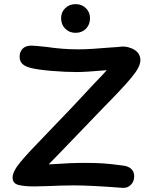

<svg xmlns="http://www.w3.org/2000/svg" viewBox="-20 -924 738 930"><path d="M339 -26Q303 -26 273 -25Q243 -24 224 -23L147 -21Q96 -21 68.5 -28.5Q41 -36 41 -64Q41 -93 78 -138Q115 -183 206 -276Q284 -357 324 -399L437 -520Q481 -565 497 -584Q394 -575 353 -575Q297 -575 231.5 -580.5Q166 -586 133 -594Q102 -601 88.5 -614.5Q75 -628 75 -649Q75 -673 89.5 -688Q104 -703 132 -703Q147 -703 203 -697Q283 -685 358 -685Q393 -685 430 -687.5Q467 -690 516 -694Q551 -696 567 -698Q583 -700 602 -695Q621 -690 634 -681Q660 -663 660 -632Q660 -600 617 -548.5Q574 -497 485 -407Q470 -391 457 -378Q444 -365 434 -354Q307 -223 281 -195L216 -128Q225 -129 240 -129Q319 -135 391 -135Q444 -135 480.5 -132.5Q517 -130 576 -122Q602 -119 616 -105.5Q630 -92 630 -70Q630 -45 614 -29Q598 -13 575 -14Q419 -26 339 -26ZM276 -836Q276 -865 296 -884.5Q316 -904 346 -904Q376 -904 396 -884.5Q416 -865 416 -836Q416 -805 396.5 -785Q377 -765 346 -765Q316 -765 296 -785Q276 -805 276 -836Z"/></svg>

Font: Mali SemiBold
Style: Regular
Weight: 600
Designer: Kitiyaporn Chalermlarp | Katatrad Aksorn Co.,Ltd.
Foundry: Cadson Demak Co.,Ltd.
Version: Version 1.000; ttfautohint (v1.6)